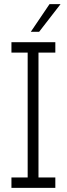

<svg xmlns="http://www.w3.org/2000/svg" viewBox="-20 -903 321 923"><path d="M246 0V-50H165V-650H246V-700H35V-650H113V-50H35V0ZM168 -750Q194 -783 219.5 -816.5Q245 -850 271 -883H218Q195 -850 173 -816.5Q151 -783 128 -750Z"/></svg>

Font: Josefin Slab Medium
Style: Regular
Weight: 500
Designer: Santiago Orozco
Foundry: Typemade
Version: Version 2.000